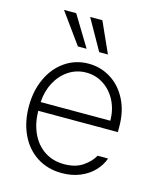

<svg xmlns="http://www.w3.org/2000/svg" viewBox="-115 -842 775 935"><g transform="rotate(15 272.5 -374.5)"><path d="M46.9 -262.7Q46.9 -341.3 76.2 -404.1Q105.5 -466.8 157.7 -502.4Q210 -538.1 275.4 -538.1Q335.4 -538.1 386.2 -507.1Q437 -476.1 467.5 -417.5Q498 -358.9 498 -280.3V-252.9H96.7Q97.7 -189 120.8 -139.4Q144 -89.8 186.3 -62Q228.5 -34.2 285.2 -34.2Q341.3 -34.2 378.2 -59.1Q415 -84 432.6 -116.2H485.4Q473.6 -82 446.3 -53Q418.9 -23.9 377.7 -6.6Q336.4 10.7 285.2 10.7Q213.9 10.7 159.7 -24.2Q105.5 -59.1 76.2 -121.3Q46.9 -183.6 46.9 -262.7ZM448.2 -296.9Q448.2 -351.6 425.5 -396.5Q402.8 -441.4 363.3 -467.3Q323.7 -493.2 275.4 -493.2Q227.1 -493.2 187.5 -467.3Q147.9 -441.4 124 -396.5Q100.1 -351.6 97.2 -296.9ZM90.8 -759.8H152.3L246.1 -605.5H202.1ZM222.7 -759.8H284.2L353.5 -605.5H309.6Z"/></g></svg>

Font: Pretendard GOV ExtraLight
Style: Regular
Weight: 200
Designer: Base glyphs from Inter by Rasmus Andersson; Hangeul glyphs from Noto Sans CJK(Source Han Sans) by Jang Soo-young and Kan
Foundry: Kil Hyung-jin
Version: Version 1.309